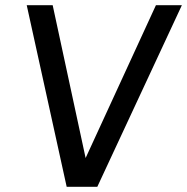

<svg xmlns="http://www.w3.org/2000/svg" viewBox="-20 -720 721 740"><path d="M83 -700H183L310 -111L581 -700H681L355 0H237Z"/></svg>

Font: Haskoy Medium
Style: Italic
Weight: 500
Designer: Ertekin Erdin
Foundry: Ertekin Erdin
Version: Version 2.000; ttfautohint (v1.8.4.7-5d5b)